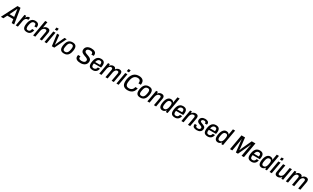

<svg xmlns="http://www.w3.org/2000/svg" viewBox="659 -4091 12164 7470"><g transform="rotate(30 6741.0 -355.5)"><path d="M-38 0 314 -686H449L560 0H449L426 -164H157L75 0ZM202 -256H412L384 -462Q382 -476 379.5 -492Q377 -508 374.5 -525Q372 -542 370.5 -557Q369 -572 367 -585H361Q353 -567 342.5 -543.5Q332 -520 321 -497.5Q310 -475 303 -461Z M629 0 721 -526H799L796 -446H802Q815 -472 832 -492.5Q849 -513 871.5 -525.5Q894 -538 923 -538Q937 -538 947.5 -536Q958 -534 965 -531L948 -434H914Q887 -434 864.5 -424Q842 -414 825 -395.5Q808 -377 795.5 -349Q783 -321 777 -285L727 0Z M1133 12Q1071 12 1029.5 -7.5Q988 -27 967 -68Q946 -109 946 -172Q946 -200 949 -229Q952 -258 958 -288Q969 -346 989.5 -392Q1010 -438 1039.5 -470.5Q1069 -503 1109.5 -520.5Q1150 -538 1201 -538Q1260 -538 1299.5 -521Q1339 -504 1359 -471.5Q1379 -439 1379 -390Q1379 -377 1377.5 -361Q1376 -345 1373 -329H1274Q1276 -342 1277.5 -354.5Q1279 -367 1279 -378Q1279 -403 1271 -420.5Q1263 -438 1246 -447Q1229 -456 1201 -456Q1165 -456 1137 -437.5Q1109 -419 1090.5 -381Q1072 -343 1061 -285Q1055 -257 1052 -237Q1049 -217 1048 -202.5Q1047 -188 1047 -175Q1047 -140 1056.5 -116.5Q1066 -93 1085.5 -81.5Q1105 -70 1134 -70Q1169 -70 1193 -85Q1217 -100 1232 -128.5Q1247 -157 1255 -197H1350Q1340 -134 1313 -87Q1286 -40 1242 -14Q1198 12 1133 12Z M1411 0 1538 -723H1636L1591 -465H1597Q1616 -488 1639.5 -504.5Q1663 -521 1690 -529.5Q1717 -538 1746 -538Q1784 -538 1813 -526.5Q1842 -515 1858.5 -489.5Q1875 -464 1875 -422Q1875 -408 1873 -392Q1871 -376 1868 -359L1805 0H1706L1767 -346Q1769 -358 1770.5 -368.5Q1772 -379 1772 -388Q1772 -411 1764 -424.5Q1756 -438 1741.5 -444Q1727 -450 1706 -450Q1682 -450 1658.5 -440Q1635 -430 1615.5 -410Q1596 -390 1582 -361Q1568 -332 1561 -294L1509 0Z M2029 -619 2047 -723H2146L2128 -619ZM1922 0 2015 -526H2113L2020 0Z M2252 0 2183 -526H2283L2311 -258Q2314 -243 2316 -217Q2318 -191 2320.5 -163Q2323 -135 2325 -112H2330Q2337 -129 2348 -156Q2359 -183 2371 -211Q2383 -239 2392 -258L2515 -526H2617L2362 0Z M2798 12Q2735 12 2692.5 -7.5Q2650 -27 2628 -68Q2606 -109 2606 -173Q2606 -197 2609 -223.5Q2612 -250 2617 -278Q2634 -368 2668 -425.5Q2702 -483 2754.5 -510.5Q2807 -538 2877 -538Q2941 -538 2984 -518.5Q3027 -499 3048.5 -458Q3070 -417 3070 -353Q3070 -329 3067.5 -303Q3065 -277 3059 -248Q3043 -158 3009 -100.5Q2975 -43 2923 -15.5Q2871 12 2798 12ZM2804 -70Q2846 -70 2876 -89.5Q2906 -109 2925.5 -148.5Q2945 -188 2956 -249Q2961 -277 2963.5 -295.5Q2966 -314 2967 -327.5Q2968 -341 2968 -351Q2968 -387 2957.5 -410.5Q2947 -434 2926 -445Q2905 -456 2872 -456Q2830 -456 2800.5 -436.5Q2771 -417 2751.5 -378.5Q2732 -340 2721 -279Q2716 -251 2713 -231.5Q2710 -212 2708.5 -198.5Q2707 -185 2707 -174Q2707 -138 2717.5 -115Q2728 -92 2750 -81Q2772 -70 2804 -70Z M3543 12Q3491 12 3446.5 3Q3402 -6 3369 -25Q3336 -44 3317.5 -75Q3299 -106 3299 -149Q3299 -164 3301.5 -182Q3304 -200 3308 -217H3414Q3411 -203 3409 -190Q3407 -177 3406 -166Q3406 -136 3422 -117Q3438 -98 3468 -89.5Q3498 -81 3538 -81Q3577 -81 3607.5 -88.5Q3638 -96 3659 -111Q3680 -126 3691 -148Q3702 -170 3702 -198Q3702 -222 3690 -239Q3678 -256 3657.5 -269Q3637 -282 3611 -292Q3585 -302 3556 -311Q3523 -323 3490.5 -336.5Q3458 -350 3431 -369.5Q3404 -389 3388 -418Q3372 -447 3372 -488Q3372 -543 3393.5 -582.5Q3415 -622 3451.5 -648Q3488 -674 3534 -686Q3580 -698 3630 -698Q3680 -698 3720.5 -689Q3761 -680 3791.5 -661.5Q3822 -643 3838.5 -614.5Q3855 -586 3855 -547Q3855 -536 3853.5 -522.5Q3852 -509 3849 -489H3743Q3747 -505 3748 -513Q3749 -521 3749 -527Q3749 -566 3718.5 -586Q3688 -606 3631 -606Q3591 -606 3557 -595Q3523 -584 3503.5 -562Q3484 -540 3484 -506Q3484 -485 3494 -469Q3504 -453 3522 -442Q3540 -431 3563 -421.5Q3586 -412 3612 -403Q3646 -391 3682 -377.5Q3718 -364 3748 -344Q3778 -324 3796.5 -293.5Q3815 -263 3815 -219Q3815 -160 3793.5 -116.5Q3772 -73 3734 -44.5Q3696 -16 3647 -2Q3598 12 3543 12Z M4092 12Q4027 12 3983.5 -7.5Q3940 -27 3919 -68.5Q3898 -110 3898 -172Q3898 -202 3901.5 -232.5Q3905 -263 3911 -293Q3926 -368 3956.5 -423Q3987 -478 4036.5 -508Q4086 -538 4159 -538Q4220 -538 4260.5 -518.5Q4301 -499 4321 -460Q4341 -421 4341 -363Q4341 -339 4337.5 -308.5Q4334 -278 4326 -239H4004Q4001 -220 3999 -203Q3997 -186 3997 -171Q3997 -136 4007.5 -113.5Q4018 -91 4039 -80Q4060 -69 4093 -69Q4116 -69 4135.5 -75.5Q4155 -82 4170.5 -95.5Q4186 -109 4198 -130.5Q4210 -152 4216 -181H4313Q4304 -133 4284.5 -96.5Q4265 -60 4236 -36Q4207 -12 4171 0Q4135 12 4092 12ZM4017 -311H4236Q4239 -328 4240.5 -342Q4242 -356 4242 -368Q4242 -399 4232.5 -418.5Q4223 -438 4204 -447.5Q4185 -457 4157 -457Q4121 -457 4093.5 -440Q4066 -423 4047.5 -390.5Q4029 -358 4017 -311Z M4383 0 4475 -526H4554L4552 -453H4558Q4579 -482 4602.5 -500.5Q4626 -519 4652.5 -528.5Q4679 -538 4708 -538Q4756 -538 4786.5 -518Q4817 -498 4825 -453H4831Q4852 -482 4876 -500.5Q4900 -519 4927.5 -528.5Q4955 -538 4985 -538Q5040 -538 5073.5 -511Q5107 -484 5107 -423Q5107 -410 5105.5 -395Q5104 -380 5101 -363L5036 0H4938L5000 -349Q5002 -361 5003 -370.5Q5004 -380 5004 -389Q5004 -412 4996.5 -425Q4989 -438 4975 -444Q4961 -450 4942 -450Q4912 -450 4885.5 -431.5Q4859 -413 4839.5 -379.5Q4820 -346 4811 -298L4759 0H4660L4722 -349Q4724 -361 4725 -371Q4726 -381 4726 -390Q4726 -412 4718.5 -425Q4711 -438 4697 -444Q4683 -450 4664 -450Q4635 -450 4608 -431.5Q4581 -413 4562 -379.5Q4543 -346 4534 -298L4481 0Z M5261 -619 5279 -723H5378L5360 -619ZM5154 0 5247 -526H5345L5252 0Z M5659 12Q5535 12 5471 -48Q5407 -108 5407 -234Q5407 -265 5410 -298Q5413 -331 5419 -364Q5439 -469 5484 -544Q5529 -619 5600.5 -658.5Q5672 -698 5767 -698Q5839 -698 5892.5 -677Q5946 -656 5975.5 -613Q6005 -570 6005 -504Q6005 -488 6003.5 -470.5Q6002 -453 5999 -434H5890Q5893 -449 5894 -462Q5895 -475 5895 -487Q5895 -527 5879 -553.5Q5863 -580 5833.5 -593Q5804 -606 5761 -606Q5715 -606 5677 -590Q5639 -574 5610 -543Q5581 -512 5561.5 -467Q5542 -422 5531 -363Q5527 -339 5524 -320.5Q5521 -302 5519.5 -287Q5518 -272 5517 -260.5Q5516 -249 5516 -238Q5516 -183 5532.5 -148.5Q5549 -114 5581.5 -97.5Q5614 -81 5662 -81Q5715 -81 5756 -99.5Q5797 -118 5824 -156Q5851 -194 5861 -251H5966Q5951 -160 5908 -102Q5865 -44 5801 -16Q5737 12 5659 12Z M6227 12Q6164 12 6121.5 -7.5Q6079 -27 6057 -68Q6035 -109 6035 -173Q6035 -197 6038 -223.5Q6041 -250 6046 -278Q6063 -368 6097 -425.5Q6131 -483 6183.5 -510.5Q6236 -538 6306 -538Q6370 -538 6413 -518.5Q6456 -499 6477.5 -458Q6499 -417 6499 -353Q6499 -329 6496.5 -303Q6494 -277 6488 -248Q6472 -158 6438 -100.5Q6404 -43 6352 -15.5Q6300 12 6227 12ZM6233 -70Q6275 -70 6305 -89.5Q6335 -109 6354.5 -148.5Q6374 -188 6385 -249Q6390 -277 6392.5 -295.5Q6395 -314 6396 -327.5Q6397 -341 6397 -351Q6397 -387 6386.5 -410.5Q6376 -434 6355 -445Q6334 -456 6301 -456Q6259 -456 6229.5 -436.5Q6200 -417 6180.5 -378.5Q6161 -340 6150 -279Q6145 -251 6142 -231.5Q6139 -212 6137.5 -198.5Q6136 -185 6136 -174Q6136 -138 6146.5 -115Q6157 -92 6179 -81Q6201 -70 6233 -70Z M6543 0 6635 -526H6714L6712 -453H6718Q6738 -481 6763.5 -500Q6789 -519 6818 -528.5Q6847 -538 6877 -538Q6915 -538 6944.5 -526.5Q6974 -515 6990.5 -489Q7007 -463 7007 -422Q7007 -408 7005.5 -392Q7004 -376 7000 -359L6937 0H6838L6899 -346Q6901 -358 6902.5 -368.5Q6904 -379 6904 -388Q6904 -411 6896.5 -424.5Q6889 -438 6874 -444Q6859 -450 6838 -450Q6814 -450 6790.5 -440Q6767 -430 6747.5 -410Q6728 -390 6714 -361Q6700 -332 6693 -294L6641 0Z M7220 12Q7173 12 7139 -8Q7105 -28 7087 -67Q7069 -106 7069 -163Q7069 -184 7071 -208.5Q7073 -233 7077 -260Q7088 -326 7107.5 -377Q7127 -428 7155 -464Q7183 -500 7218 -519Q7253 -538 7295 -538Q7329 -538 7355 -530Q7381 -522 7399.5 -506Q7418 -490 7428 -464H7434L7479 -723H7578L7451 0H7373L7375 -71H7368Q7342 -32 7304 -10Q7266 12 7220 12ZM7255 -74Q7293 -74 7320.5 -94Q7348 -114 7366.5 -152Q7385 -190 7395 -244Q7400 -270 7402.5 -288.5Q7405 -307 7406.5 -320.5Q7408 -334 7408 -345Q7408 -383 7397.5 -406Q7387 -429 7368 -439.5Q7349 -450 7322 -450Q7284 -450 7257.5 -432.5Q7231 -415 7213.5 -378.5Q7196 -342 7185 -285Q7180 -256 7176.5 -235Q7173 -214 7172 -199.5Q7171 -185 7171 -172Q7171 -122 7192 -98Q7213 -74 7255 -74Z M7781 12Q7716 12 7672.5 -7.5Q7629 -27 7608 -68.5Q7587 -110 7587 -172Q7587 -202 7590.5 -232.5Q7594 -263 7600 -293Q7615 -368 7645.5 -423Q7676 -478 7725.5 -508Q7775 -538 7848 -538Q7909 -538 7949.5 -518.5Q7990 -499 8010 -460Q8030 -421 8030 -363Q8030 -339 8026.5 -308.5Q8023 -278 8015 -239H7693Q7690 -220 7688 -203Q7686 -186 7686 -171Q7686 -136 7696.5 -113.5Q7707 -91 7728 -80Q7749 -69 7782 -69Q7805 -69 7824.5 -75.5Q7844 -82 7859.5 -95.5Q7875 -109 7887 -130.5Q7899 -152 7905 -181H8002Q7993 -133 7973.5 -96.5Q7954 -60 7925 -36Q7896 -12 7860 0Q7824 12 7781 12ZM7706 -311H7925Q7928 -328 7929.5 -342Q7931 -356 7931 -368Q7931 -399 7921.5 -418.5Q7912 -438 7893 -447.5Q7874 -457 7846 -457Q7810 -457 7782.5 -440Q7755 -423 7736.5 -390.5Q7718 -358 7706 -311Z M8072 0 8164 -526H8243L8241 -453H8247Q8267 -481 8292.5 -500Q8318 -519 8347 -528.5Q8376 -538 8406 -538Q8444 -538 8473.5 -526.5Q8503 -515 8519.5 -489Q8536 -463 8536 -422Q8536 -408 8534.5 -392Q8533 -376 8529 -359L8466 0H8367L8428 -346Q8430 -358 8431.5 -368.5Q8433 -379 8433 -388Q8433 -411 8425.5 -424.5Q8418 -438 8403 -444Q8388 -450 8367 -450Q8343 -450 8319.5 -440Q8296 -430 8276.5 -410Q8257 -390 8243 -361Q8229 -332 8222 -294L8170 0Z M8762 12Q8715 12 8680 3Q8645 -6 8621.5 -22.5Q8598 -39 8587 -62.5Q8576 -86 8576 -114Q8576 -127 8578 -140Q8580 -153 8584 -164H8678Q8676 -156 8674.5 -147Q8673 -138 8673 -131Q8673 -109 8684.5 -94.5Q8696 -80 8716.5 -73.5Q8737 -67 8765 -67Q8787 -67 8806.5 -72Q8826 -77 8841.5 -87.5Q8857 -98 8866 -113.5Q8875 -129 8875 -151Q8875 -170 8865 -182.5Q8855 -195 8838 -204.5Q8821 -214 8800.5 -222Q8780 -230 8757 -238Q8734 -247 8711.5 -257Q8689 -267 8671 -281.5Q8653 -296 8642 -317Q8631 -338 8631 -369Q8631 -411 8647 -443Q8663 -475 8691 -496Q8719 -517 8755.5 -527.5Q8792 -538 8834 -538Q8874 -538 8906 -530.5Q8938 -523 8961 -508Q8984 -493 8996.5 -471.5Q9009 -450 9009 -422Q9009 -408 9006.5 -395Q9004 -382 9001 -374H8907Q8910 -386 8910.5 -392.5Q8911 -399 8911 -403Q8911 -423 8901 -435.5Q8891 -448 8873.5 -454Q8856 -460 8832 -460Q8808 -460 8790 -454.5Q8772 -449 8759 -439.5Q8746 -430 8739.5 -417Q8733 -404 8733 -388Q8733 -367 8747 -354.5Q8761 -342 8784 -333.5Q8807 -325 8834 -314Q8859 -304 8884.5 -293.5Q8910 -283 8931.5 -268Q8953 -253 8966 -230Q8979 -207 8979 -172Q8979 -123 8961.5 -88Q8944 -53 8914 -31Q8884 -9 8845 1.5Q8806 12 8762 12Z M9256 12Q9191 12 9147.5 -7.5Q9104 -27 9083 -68.5Q9062 -110 9062 -172Q9062 -202 9065.5 -232.5Q9069 -263 9075 -293Q9090 -368 9120.5 -423Q9151 -478 9200.5 -508Q9250 -538 9323 -538Q9384 -538 9424.5 -518.5Q9465 -499 9485 -460Q9505 -421 9505 -363Q9505 -339 9501.5 -308.5Q9498 -278 9490 -239H9168Q9165 -220 9163 -203Q9161 -186 9161 -171Q9161 -136 9171.5 -113.5Q9182 -91 9203 -80Q9224 -69 9257 -69Q9280 -69 9299.5 -75.5Q9319 -82 9334.5 -95.5Q9350 -109 9362 -130.5Q9374 -152 9380 -181H9477Q9468 -133 9448.5 -96.5Q9429 -60 9400 -36Q9371 -12 9335 0Q9299 12 9256 12ZM9181 -311H9400Q9403 -328 9404.5 -342Q9406 -356 9406 -368Q9406 -399 9396.5 -418.5Q9387 -438 9368 -447.5Q9349 -457 9321 -457Q9285 -457 9257.5 -440Q9230 -423 9211.5 -390.5Q9193 -358 9181 -311Z M9712 12Q9665 12 9631 -8Q9597 -28 9579 -67Q9561 -106 9561 -163Q9561 -184 9563 -208.5Q9565 -233 9569 -260Q9580 -326 9599.5 -377Q9619 -428 9647 -464Q9675 -500 9710 -519Q9745 -538 9787 -538Q9821 -538 9847 -530Q9873 -522 9891.5 -506Q9910 -490 9920 -464H9926L9971 -723H10070L9943 0H9865L9867 -71H9860Q9834 -32 9796 -10Q9758 12 9712 12ZM9747 -74Q9785 -74 9812.5 -94Q9840 -114 9858.5 -152Q9877 -190 9887 -244Q9892 -270 9894.5 -288.5Q9897 -307 9898.5 -320.5Q9900 -334 9900 -345Q9900 -383 9889.5 -406Q9879 -429 9860 -439.5Q9841 -450 9814 -450Q9776 -450 9749.5 -432.5Q9723 -415 9705.5 -378.5Q9688 -342 9677 -285Q9672 -256 9668.5 -235Q9665 -214 9664 -199.5Q9663 -185 9663 -172Q9663 -122 9684 -98Q9705 -74 9747 -74Z M10256 0 10376 -686H10536L10583 -271Q10586 -255 10587 -233Q10588 -211 10589 -189Q10590 -167 10590 -149H10597Q10604 -167 10612 -188.5Q10620 -210 10628.5 -232Q10637 -254 10645 -272L10837 -686H11003L10882 0H10776L10854 -443Q10857 -461 10862 -484Q10867 -507 10871.5 -527.5Q10876 -548 10878 -558H10871Q10866 -546 10860 -531Q10854 -516 10848 -501Q10842 -486 10836 -476L10614 0H10519L10466 -471Q10464 -489 10462.5 -514Q10461 -539 10460 -558H10453Q10451 -541 10448.5 -519Q10446 -497 10442.5 -476.5Q10439 -456 10437 -443L10359 0Z M11225 12Q11160 12 11116.5 -7.5Q11073 -27 11052 -68.5Q11031 -110 11031 -172Q11031 -202 11034.5 -232.5Q11038 -263 11044 -293Q11059 -368 11089.5 -423Q11120 -478 11169.5 -508Q11219 -538 11292 -538Q11353 -538 11393.5 -518.5Q11434 -499 11454 -460Q11474 -421 11474 -363Q11474 -339 11470.5 -308.5Q11467 -278 11459 -239H11137Q11134 -220 11132 -203Q11130 -186 11130 -171Q11130 -136 11140.5 -113.5Q11151 -91 11172 -80Q11193 -69 11226 -69Q11249 -69 11268.5 -75.5Q11288 -82 11303.5 -95.5Q11319 -109 11331 -130.5Q11343 -152 11349 -181H11446Q11437 -133 11417.5 -96.5Q11398 -60 11369 -36Q11340 -12 11304 0Q11268 12 11225 12ZM11150 -311H11369Q11372 -328 11373.5 -342Q11375 -356 11375 -368Q11375 -399 11365.5 -418.5Q11356 -438 11337 -447.5Q11318 -457 11290 -457Q11254 -457 11226.5 -440Q11199 -423 11180.5 -390.5Q11162 -358 11150 -311Z M11681 12Q11634 12 11600 -8Q11566 -28 11548 -67Q11530 -106 11530 -163Q11530 -184 11532 -208.5Q11534 -233 11538 -260Q11549 -326 11568.5 -377Q11588 -428 11616 -464Q11644 -500 11679 -519Q11714 -538 11756 -538Q11790 -538 11816 -530Q11842 -522 11860.5 -506Q11879 -490 11889 -464H11895L11940 -723H12039L11912 0H11834L11836 -71H11829Q11803 -32 11765 -10Q11727 12 11681 12ZM11716 -74Q11754 -74 11781.5 -94Q11809 -114 11827.5 -152Q11846 -190 11856 -244Q11861 -270 11863.5 -288.5Q11866 -307 11867.5 -320.5Q11869 -334 11869 -345Q11869 -383 11858.5 -406Q11848 -429 11829 -439.5Q11810 -450 11783 -450Q11745 -450 11718.5 -432.5Q11692 -415 11674.5 -378.5Q11657 -342 11646 -285Q11641 -256 11637.5 -235Q11634 -214 11633 -199.5Q11632 -185 11632 -172Q11632 -122 11653 -98Q11674 -74 11716 -74Z M12140 -619 12158 -723H12257L12239 -619ZM12033 0 12126 -526H12224L12131 0Z M12400 12Q12362 12 12332.5 0Q12303 -12 12286 -37.5Q12269 -63 12269 -104Q12269 -119 12271 -134.5Q12273 -150 12276 -168L12340 -526H12439L12377 -179Q12376 -168 12374.5 -157.5Q12373 -147 12373 -138Q12373 -115 12381 -101.5Q12389 -88 12404 -82.5Q12419 -77 12439 -77Q12464 -77 12486.5 -86.5Q12509 -96 12528.5 -115.5Q12548 -135 12562.5 -163.5Q12577 -192 12583 -230L12635 -526H12735L12642 0H12563L12565 -73H12559Q12539 -45 12513.5 -26Q12488 -7 12459.5 2.5Q12431 12 12400 12Z M12764 0 12856 -526H12935L12933 -453H12939Q12960 -482 12983.5 -500.5Q13007 -519 13033.5 -528.5Q13060 -538 13089 -538Q13137 -538 13167.5 -518Q13198 -498 13206 -453H13212Q13233 -482 13257 -500.5Q13281 -519 13308.5 -528.5Q13336 -538 13366 -538Q13421 -538 13454.5 -511Q13488 -484 13488 -423Q13488 -410 13486.5 -395Q13485 -380 13482 -363L13417 0H13319L13381 -349Q13383 -361 13384 -370.5Q13385 -380 13385 -389Q13385 -412 13377.5 -425Q13370 -438 13356 -444Q13342 -450 13323 -450Q13293 -450 13266.5 -431.5Q13240 -413 13220.5 -379.5Q13201 -346 13192 -298L13140 0H13041L13103 -349Q13105 -361 13106 -371Q13107 -381 13107 -390Q13107 -412 13099.5 -425Q13092 -438 13078 -444Q13064 -450 13045 -450Q13016 -450 12989 -431.5Q12962 -413 12943 -379.5Q12924 -346 12915 -298L12862 0Z"/></g></svg>

Font: Archivo SemiCondensed Medium
Style: Italic
Weight: 500
Width: 4
Italic angle: -10°
Designer: Hector Gatti
Foundry: Omnibus-Type
Version: Version 2.001